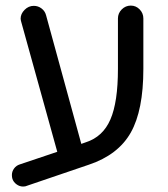

<svg xmlns="http://www.w3.org/2000/svg" viewBox="-20 -602 599 686"><path d="M492.2 -536.1V-355.5Q492.2 -208 447.3 -128.4Q402.3 -48.8 297.9 -13.7L77.1 61.5Q71.3 64.5 62.5 64.5Q49.8 64.5 39.1 56.6Q28.3 48.8 24.4 37.1Q22.5 31.2 22.5 23.4Q22.5 10.7 30.3 0Q38.1 -10.7 50.8 -14.6L184.6 -59.6L55.7 -524.4L54.7 -528.3L53.7 -535.2Q53.7 -552.7 67.9 -566.9Q82 -581.1 100.6 -581.1Q116.2 -581.1 128.4 -571.8Q140.6 -562.5 144.5 -547.9L270.5 -87.9L287.1 -93.8Q347.7 -113.3 374.5 -175.3Q401.4 -237.3 401.4 -355.5V-536.1Q401.4 -554.7 415 -568.4Q428.7 -582 447.3 -582Q465.8 -582 479 -568.4Q492.2 -554.7 492.2 -536.1Z"/></svg>

Font: FakePearl
Style: Regular
Weight: 400
Version: Version 1.2